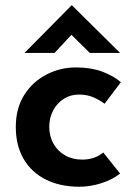

<svg xmlns="http://www.w3.org/2000/svg" viewBox="-20 -698 513 729"><path d="M436 -39Q407 -16 365 -2.5Q323 11 281 11Q209 11 154.5 -16Q100 -43 70 -94Q40 -145 40 -216Q40 -287 72 -337.5Q104 -388 156.5 -415Q209 -442 268 -442Q325 -442 367 -426.5Q409 -411 439 -386L377 -304Q362 -316 337 -327.5Q312 -339 280 -339Q248 -339 222.5 -323Q197 -307 182 -279Q167 -251 167 -216Q167 -182 182.5 -153.5Q198 -125 226.5 -108.5Q255 -92 292 -92Q316 -92 336.5 -99Q357 -106 372 -119ZM321 -497 239 -578 271 -587 187 -497H73L252 -678H253L436 -497Z"/></svg>

Font: Reem Kufi Fun SemiBold
Style: Regular
Weight: 600
Designer: Khaled Hosny
Version: Version 1.005